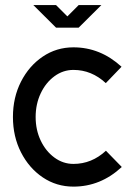

<svg xmlns="http://www.w3.org/2000/svg" viewBox="-20 -712 519 739"><path d="M262.7 6.3Q197.3 6.3 144.5 -29.3Q91.8 -64.9 60.8 -125.7Q29.8 -186.5 29.8 -261.7Q29.8 -336.9 60.8 -397.7Q91.8 -458.5 144.5 -494.1Q197.3 -529.8 262.7 -529.8Q366.2 -529.8 447.8 -455.1L387.2 -392.1Q332.5 -442.9 262.7 -442.9Q222.7 -442.9 189.5 -418.5Q156.2 -394 136.7 -352.8Q117.2 -311.5 117.2 -261.7Q117.2 -211.9 136.7 -170.9Q156.2 -129.9 189.5 -105.5Q222.7 -81.1 262.7 -81.1Q333 -81.1 387.7 -131.8L448.7 -69.3Q367.2 6.3 262.7 6.3ZM282.7 -605.5H195.8L108.4 -692.4H195.8L239.3 -648.9L282.7 -692.4H370.1Z"/></svg>

Font: Qaz
Style: Regular
Weight: 400
Designer: GGBotNet
Foundry: f0n7
Version: 0.70